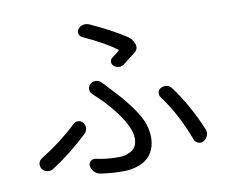

<svg xmlns="http://www.w3.org/2000/svg" viewBox="-84 -865 1179 994"><g transform="rotate(-10 506.0 -368.0)"><path d="M584 -519.5Q572.3 -510.7 557.1 -511.7Q542 -512.7 530.3 -523.4Q520.5 -532.2 521.5 -545.4Q522.5 -558.6 534.2 -566.4Q554.7 -581.1 568.4 -592.8Q574.2 -596.7 568.4 -601.6Q509.8 -645.5 396.5 -697.3Q383.8 -703.1 380.4 -716.8Q377 -730.5 385.7 -741.2Q395.5 -754.9 412.1 -758.8Q418 -759.8 423.8 -759.8Q433.6 -759.8 443.4 -755.9Q555.7 -705.1 629.9 -656.2Q652.3 -641.6 662.1 -615.2Q665 -606.4 665 -599.6Q665 -583 650.4 -571.3Q615.2 -543 584 -519.5ZM368.2 15.6Q349.6 12.7 336.4 -0.5Q323.2 -13.7 320.3 -33.2Q318.4 -47.9 329.6 -57.6Q340.8 -67.4 355.5 -64.5Q411.1 -51.8 474.6 -51.8Q515.6 -51.8 544.9 -70.8Q574.2 -89.8 574.2 -133.8Q574.2 -213.9 447.3 -349.6Q420.9 -376 396.5 -398.4Q384.8 -409.2 385.3 -424.8Q385.7 -440.4 397.5 -450.7Q409.2 -460.9 424.8 -460.9Q425.8 -460.9 426.8 -460.9Q444.3 -460 456.1 -447.3Q472.7 -429.7 500 -400.4Q577.1 -319.3 617.7 -253.9Q658.2 -188.5 658.2 -125Q658.2 -89.8 647 -63Q635.7 -36.1 618.7 -20Q601.6 -3.9 578.1 6.3Q554.7 16.6 532.7 20.5Q510.7 24.4 487.3 24.4Q428.7 24.4 368.2 15.6ZM943.4 -116.2Q947.3 -107.4 947.3 -98.6Q947.3 -90.8 944.3 -83Q937.5 -65.4 921.9 -56.6Q907.2 -48.8 892.1 -55.2Q877 -61.5 872.1 -77.1Q820.3 -215.8 743.2 -319.3Q734.4 -331.1 736.8 -345.7Q739.3 -360.4 752.9 -367.2Q762.7 -373 774.4 -373Q778.3 -373 783.2 -372.1Q799.8 -369.1 809.6 -355.5Q886.7 -252 943.4 -116.2ZM275.4 -261.7Q285.2 -271.5 298.8 -271.5Q299.8 -271.5 300.8 -271.5Q316.4 -270.5 325.7 -258.8Q335 -247.1 335 -232.4Q335 -214.8 322.3 -202.1Q232.4 -116.2 130.9 -50.8Q120.1 -43.9 107.4 -43.9Q103.5 -43.9 98.6 -44.9Q82 -47.9 72.3 -61.5Q65.4 -71.3 65.4 -83Q65.4 -86.9 65.4 -90.8Q69.3 -106.4 83 -115.2Q187.5 -179.7 275.4 -261.7Z"/></g></svg>

Font: Gen Jyuu Gothic P Regular
Style: Regular
Weight: 400
Designer: [Source Han Sans]
Ryoko NISHIZUKA  (kana & ideographs); Paul D. Hunt (Latin, Greek & Cyrillic); Wenlong ZHANG  (bopomofo
Version: Version 1.002.20150607